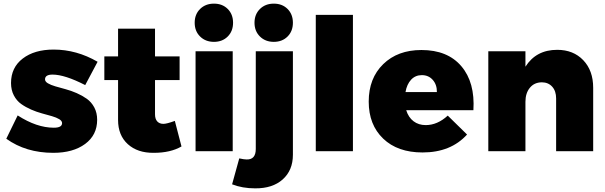

<svg xmlns="http://www.w3.org/2000/svg" viewBox="-20 -823 3294 1045"><path d="M443.8 -359.9Q332.5 -417 266.1 -417Q225.1 -417 225.1 -391.1Q225.1 -378.9 240.7 -369.6Q256.3 -360.4 281.5 -353Q306.6 -345.7 336.7 -337.6Q366.7 -329.6 397 -316.4Q427.2 -303.2 452.4 -285.4Q477.5 -267.6 493.2 -238.3Q508.8 -209 508.8 -170.9Q508.8 -87.9 443.4 -39.6Q377.9 8.8 270 8.8Q121.1 8.8 14.2 -67.9L76.2 -194.8Q179.7 -127.9 272.9 -127.9Q317.9 -127.9 317.9 -152.8Q317.9 -165 302.5 -174.3Q287.1 -183.6 262.7 -190.7Q238.3 -197.8 208.5 -205.8Q178.7 -213.9 149.2 -226.8Q119.6 -239.7 95.2 -257.1Q70.8 -274.4 55.4 -303.7Q40 -333 40 -371.1Q40 -455.6 103.8 -504.4Q167.5 -553.2 272 -553.2Q396.5 -553.2 511.2 -486.8Z M931.6 -165 967.8 -25.9Q907.7 8.8 816.9 8.8Q729 9.8 675.8 -38.3Q622.6 -86.4 622.6 -169.9V-387.2H547.9V-516.1H622.6V-667H823.7V-516.1H957.5V-387.2H823.7V-201.2Q823.7 -175.3 835.9 -162.1Q848.1 -148.9 869.6 -148.9Q887.7 -148.9 931.6 -165Z M1069.1 -774.2Q1098.6 -803.2 1144.5 -803.2Q1190.4 -803.2 1219.5 -774.2Q1248.5 -745.1 1248.5 -699.2Q1248.5 -653.3 1219.5 -624.3Q1190.4 -595.2 1144.5 -595.2Q1098.6 -595.2 1069.1 -624.3Q1039.6 -653.3 1039.6 -699.2Q1039.6 -745.1 1069.1 -774.2ZM1044.4 -543.9H1246.6V0H1044.4Z M1394.8 -774.2Q1424.3 -803.2 1470.2 -803.2Q1516.1 -803.2 1545.2 -774.2Q1574.2 -745.1 1574.2 -699.2Q1574.2 -653.3 1545.2 -624.3Q1516.1 -595.2 1470.2 -595.2Q1424.3 -595.2 1394.8 -624.3Q1365.2 -653.3 1365.2 -699.2Q1365.2 -745.1 1394.8 -774.2ZM1282.2 39.1Q1308.6 44.9 1322.3 44.9Q1372.1 46.4 1372.1 -12.2V-543.9H1574.2V19Q1574.2 104 1518.6 153.6Q1462.9 203.1 1368.2 202.1Q1299.3 202.1 1243.2 180.2Z M1698.7 -742.2H1900.9V0H1698.7Z M2273.9 -550.8Q2416 -550.8 2491 -462.6Q2565.9 -374.5 2556.6 -223.1H2190.9Q2203.1 -184.1 2230.7 -163.1Q2258.3 -142.1 2296.9 -142.1Q2360.8 -142.1 2417 -193.8L2522 -90.8Q2433.6 6.8 2279.8 6.8Q2144 6.8 2065.4 -68.6Q1986.8 -144 1986.8 -270Q1986.8 -397 2065.7 -473.9Q2144.5 -550.8 2273.9 -550.8ZM2357.9 -321.8Q2358.4 -362.3 2335.4 -388.2Q2312.5 -414.1 2275.9 -414.1Q2240.7 -414.1 2217.5 -389.2Q2194.3 -364.3 2187 -321.8Z M3012.7 -551.8Q3100.6 -551.8 3154.5 -495.4Q3208.5 -439 3208.5 -345.2V0H3006.8V-287.1Q3006.8 -327.6 2985.4 -351.3Q2963.9 -375 2928.7 -375Q2887.7 -374.5 2863.8 -345.2Q2839.8 -315.9 2839.8 -269V0H2637.7V-543.9H2839.8V-460Q2897.9 -551.8 3012.7 -551.8Z"/></svg>

Font: Montserrat arm ExtraBold
Style: Regular
Weight: 800
Designer: Julieta Ulanovsky
Foundry: Julieta Ulanovsky
Version: Version 6.000;PS 006.000;hotconv 1.0.88;makeotf.lib2.5.64775